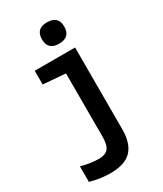

<svg xmlns="http://www.w3.org/2000/svg" viewBox="-246 -862 1021 1199"><g transform="rotate(-30 265.0 -262.5)"><path d="M306 -616Q226 -616 226 -693Q226 -770 306 -770Q387 -770 387 -693Q387 -616 306 -616ZM179 245Q147 245 107.5 239.5Q68 234 35 224V112Q66 121 102 126Q138 131 160 131Q210 131 230 106Q250 81 250 21V-434L89 -447V-546H380V43Q380 145 332.5 195Q285 245 179 245Z"/></g></svg>

Font: Noto Sans Mono Condensed
Style: Bold
Weight: 700
Width: 3
Designer: Monotype Design Team
Foundry: Monotype Imaging Inc.
Version: Version 2.014